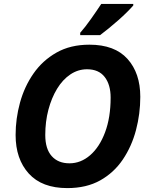

<svg xmlns="http://www.w3.org/2000/svg" viewBox="-20 -954 770 984"><path d="M325 10Q195 10 127.5 -64.5Q60 -139 60 -262Q60 -346 82.5 -428Q105 -510 151.5 -577Q198 -644 269.5 -684.5Q341 -725 438 -725Q568 -725 633.5 -652Q699 -579 699 -458Q699 -371 677 -287.5Q655 -204 609.5 -136.5Q564 -69 493.5 -29.5Q423 10 325 10ZM336 -117Q394 -117 442 -158.5Q490 -200 518.5 -276Q547 -352 547 -454Q547 -520 516.5 -559.5Q486 -599 426 -599Q380 -599 340.5 -572.5Q301 -546 272.5 -499Q244 -452 228 -391.5Q212 -331 212 -262Q212 -191 245 -154Q278 -117 336 -117ZM391 -774V-786Q416 -814 446 -856.5Q476 -899 499 -934H663V-926Q652 -913 631.5 -892.5Q611 -872 586 -850Q561 -828 536.5 -808Q512 -788 493 -774Z"/></svg>

Font: Noto IKEA Latin
Style: Bold Italic
Weight: 700
Italic angle: -12°
Designer: Monotype Design Team
Foundry: Monotype Imaging Inc.
Version: Version 1.0